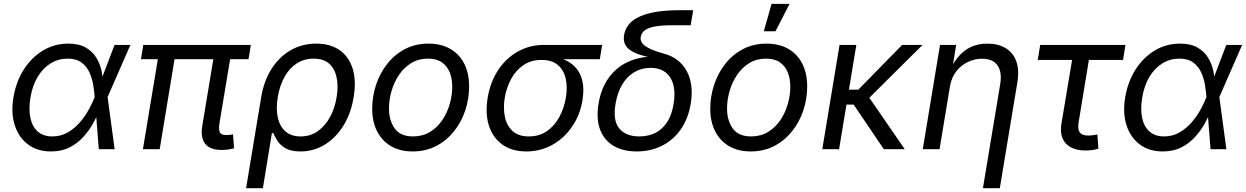

<svg xmlns="http://www.w3.org/2000/svg" viewBox="-20 -781 6523 1005"><path d="M246.6 11.7Q175.8 11.7 127 -24.7Q78.1 -61 57.4 -125Q36.6 -189 50.3 -271Q64.5 -355 105.2 -418.2Q146 -481.4 205.8 -517.1Q265.6 -552.7 336.9 -552.7Q393.1 -552.7 428.7 -532.2Q464.4 -511.7 484.1 -479.2Q503.9 -446.8 511.5 -410.4Q519 -374 519.5 -342.3H551.3L543 -274.4L580.1 0H497.1L475.6 -274.4Q473.6 -300.3 468.3 -334.2Q462.9 -368.2 449 -400.1Q435.1 -432.1 407.5 -453.1Q379.9 -474.1 333.5 -474.1Q285.2 -474.1 244.9 -449.2Q204.6 -424.3 177 -378.4Q149.4 -332.5 139.2 -269Q129.4 -207.5 139.4 -162.1Q149.4 -116.7 178.5 -91.8Q207.5 -66.9 253.9 -66.9Q299.3 -66.9 335.7 -88.4Q372.1 -109.9 399.7 -142.3Q427.2 -174.8 446 -209.7Q464.8 -244.6 475.1 -271.5L579.6 -545.9H662.6L542.5 -271.5L528.8 -206.5H502Q488.8 -174.8 468.3 -137.2Q447.8 -99.6 417.5 -65.7Q387.2 -31.7 345.2 -10Q303.2 11.7 246.6 11.7Z M1140.6 3.9Q1078.6 3.9 1053.7 -28.8Q1028.8 -61.5 1038.6 -121.1L1104.5 -518.1H1192.4L1129.9 -143.1Q1123.5 -106 1129.9 -90.1Q1136.2 -74.2 1164.1 -74.2Q1178.2 -74.2 1185.8 -75.2Q1193.4 -76.2 1199.7 -78.1L1205.1 -4.4Q1194.3 -1.5 1177 1.2Q1159.7 3.9 1140.6 3.9ZM728 0 814 -518.1H901.4L815.9 0ZM717.8 -471.2 730 -545.9H1293L1280.8 -471.2Z M1268.1 204.1 1347.2 -272.5Q1361.3 -357.9 1401.4 -420.7Q1441.4 -483.4 1501.5 -518.1Q1561.5 -552.7 1635.3 -552.7Q1708 -552.7 1756.6 -519.3Q1805.2 -485.8 1825.2 -424.1Q1845.2 -362.3 1832 -277.3Q1818.4 -189.5 1778.3 -124.5Q1738.3 -59.6 1680.2 -23.9Q1622.1 11.7 1553.7 11.7Q1502 11.7 1473.4 -5.6Q1444.8 -22.9 1431.2 -45.7Q1417.5 -68.4 1410.2 -84.5H1403.3L1356 204.1ZM1553.2 -66.9Q1604.5 -66.9 1643.3 -94.2Q1682.1 -121.6 1707.5 -168.5Q1732.9 -215.3 1742.2 -273.4Q1751.5 -330.6 1741.9 -376Q1732.4 -421.4 1702.9 -447.8Q1673.3 -474.1 1621.6 -474.1Q1571.8 -474.1 1533.2 -449Q1494.6 -423.8 1469.5 -378.9Q1444.3 -334 1434.1 -273.9Q1423.8 -212.9 1434.1 -166Q1444.3 -119.1 1474.4 -93Q1504.4 -66.9 1553.2 -66.9Z M2140.1 11.7Q2074.2 11.7 2026.9 -15.9Q1979.5 -43.5 1953.9 -93.8Q1928.2 -144 1928.2 -211.4Q1928.2 -276.4 1948.5 -337.4Q1968.8 -398.4 2007.1 -447Q2045.4 -495.6 2099.9 -524.2Q2154.3 -552.7 2222.7 -552.7Q2288.6 -552.7 2336.4 -525.4Q2384.3 -498 2409.9 -447.8Q2435.5 -397.5 2435.5 -329.1Q2435.5 -263.2 2415 -202.1Q2394.5 -141.1 2355.7 -92.8Q2316.9 -44.4 2262.5 -16.4Q2208 11.7 2140.1 11.7ZM2142.1 -66.9Q2192.4 -66.9 2230.7 -90.3Q2269 -113.8 2294.9 -152.1Q2320.8 -190.4 2334 -236.3Q2347.2 -282.2 2347.2 -327.1Q2347.2 -368.7 2334 -401.9Q2320.8 -435.1 2293 -454.6Q2265.1 -474.1 2220.2 -474.1Q2170.4 -474.1 2132.3 -450.7Q2094.2 -427.2 2068.4 -388.7Q2042.5 -350.1 2029.3 -304Q2016.1 -257.8 2016.1 -212.4Q2016.1 -150.9 2045.9 -108.9Q2075.7 -66.9 2142.1 -66.9Z M2734.9 11.7Q2660.2 11.7 2610.1 -23.7Q2560.1 -59.1 2539.6 -122.3Q2519 -185.5 2532.7 -269.5Q2546.9 -353.5 2588.4 -415.5Q2629.9 -477.5 2691.4 -511.7Q2752.9 -545.9 2827.1 -545.9H3131.8L3119.6 -471.2H2880.4L2814.5 -467.3Q2759.8 -467.3 2720 -440.2Q2680.2 -413.1 2655.8 -368.4Q2631.3 -323.7 2622.1 -270Q2613.3 -216.8 2622.6 -170.4Q2631.8 -124 2662.6 -95.5Q2693.4 -66.9 2748 -66.9Q2803.2 -66.9 2843.3 -95Q2883.3 -123 2908.2 -169.4Q2933.1 -215.8 2941.9 -270Q2951.2 -324.7 2941.2 -369.4Q2931.2 -414.1 2900.1 -440.7Q2869.1 -467.3 2814.5 -467.3L2818.4 -489.3Q2873.5 -489.3 2917 -475.1Q2960.4 -460.9 2988.8 -432.1Q3017.1 -403.3 3027.8 -359.6Q3038.6 -315.9 3028.8 -256.3Q3016.1 -178.7 2974.6 -118.2Q2933.1 -57.6 2871.3 -22.9Q2809.6 11.7 2734.9 11.7Z M3313 11.7Q3241.2 11.7 3191.7 -17.6Q3142.1 -46.9 3121.1 -102.8Q3100.1 -158.7 3112.8 -237.3Q3126 -317.9 3165.5 -372.8Q3205.1 -427.7 3264.2 -455.8Q3323.2 -483.9 3394.5 -483.9L3393.6 -478Q3355 -485.8 3325.7 -495.8Q3296.4 -505.9 3277.1 -519.8Q3257.8 -533.7 3250 -553.2Q3242.2 -572.8 3247.1 -599.6Q3254.9 -642.6 3289.8 -670.9Q3324.7 -699.2 3386 -713.4Q3447.3 -727.5 3533.2 -727.5H3608.4L3595.2 -648.9H3500.5Q3443.8 -648.9 3408.2 -642.3Q3372.6 -635.7 3355 -622.3Q3337.4 -608.9 3334 -588.9Q3331.5 -574.7 3337.2 -562.5Q3342.8 -550.3 3357.7 -539.8Q3372.6 -529.3 3397.2 -519.3Q3421.9 -509.3 3457.5 -499.5Q3497.1 -488.8 3526.9 -465.6Q3556.6 -442.4 3574.7 -408.9Q3592.8 -375.5 3598.4 -332.8Q3604 -290 3595.7 -239.7Q3583 -160.6 3543.7 -104.2Q3504.4 -47.9 3445.1 -18.1Q3385.7 11.7 3313 11.7ZM3326.2 -66.9Q3374 -66.9 3411.4 -85.9Q3448.7 -105 3473.4 -144Q3498 -183.1 3506.8 -242.7Q3519.5 -327.6 3487.3 -376.7Q3455.1 -425.8 3385.3 -425.8Q3338.9 -425.8 3301 -403.8Q3263.2 -381.8 3237.8 -340.1Q3212.4 -298.3 3202.1 -238.8Q3187 -149.9 3221.7 -108.4Q3256.3 -66.9 3326.2 -66.9Z M3909.7 11.7Q3843.8 11.7 3796.4 -15.9Q3749 -43.5 3723.4 -93.8Q3697.8 -144 3697.8 -211.4Q3697.8 -276.4 3718 -337.4Q3738.3 -398.4 3776.6 -447Q3814.9 -495.6 3869.4 -524.2Q3923.8 -552.7 3992.2 -552.7Q4058.1 -552.7 4106 -525.4Q4153.8 -498 4179.4 -447.8Q4205.1 -397.5 4205.1 -329.1Q4205.1 -263.2 4184.6 -202.1Q4164.1 -141.1 4125.2 -92.8Q4086.4 -44.4 4032 -16.4Q3977.5 11.7 3909.7 11.7ZM3911.6 -66.9Q3961.9 -66.9 4000.2 -90.3Q4038.6 -113.8 4064.5 -152.1Q4090.3 -190.4 4103.5 -236.3Q4116.7 -282.2 4116.7 -327.1Q4116.7 -368.7 4103.5 -401.9Q4090.3 -435.1 4062.5 -454.6Q4034.7 -474.1 3989.7 -474.1Q3939.9 -474.1 3901.9 -450.7Q3863.8 -427.2 3837.9 -388.7Q3812 -350.1 3798.8 -304Q3785.6 -257.8 3785.6 -212.4Q3785.6 -150.9 3815.4 -108.9Q3845.2 -66.9 3911.6 -66.9ZM3978 -617.2 4018.6 -760.7H4112.8L4039.1 -617.2Z M4462.4 -545.9 4372.1 0H4284.2L4374.5 -545.9ZM4809.1 -545.9 4494.1 -233.4H4377.4L4390.1 -311.5H4472.7L4702.1 -545.9ZM4606.4 0 4446.8 -235.8 4505.4 -305.7 4715.8 0Z M4952.1 -327.1 4897.9 0H4810.1L4900.4 -545.9H4984.9L4963.4 -413.6H4951.2Q4976.6 -464.8 5006.6 -495.4Q5036.6 -525.9 5072 -539.3Q5107.4 -552.7 5147.9 -552.7Q5203.1 -552.7 5242.4 -530Q5281.7 -507.3 5299.1 -461.7Q5316.4 -416 5304.7 -346.7L5213.4 204.1H5125L5215.3 -339.4Q5226.1 -403.3 5201.4 -438.5Q5176.8 -473.6 5120.1 -473.6Q5081.5 -473.6 5045.9 -456.5Q5010.3 -439.5 4985.1 -407Q4960 -374.5 4952.1 -327.1Z M5663.1 6.8Q5593.3 6.8 5559.1 -30Q5524.9 -66.9 5536.1 -134.8L5591.8 -467.3H5412.1L5424.8 -545.9H5871.1L5858.4 -467.3H5679.7L5626 -141.6Q5620.1 -106 5631.6 -88.6Q5643.1 -71.3 5678.2 -71.3Q5686.5 -71.3 5699.7 -73.2Q5712.9 -75.2 5724.1 -77.1L5729.5 -2.9Q5716.3 1.5 5698.7 4.2Q5681.2 6.8 5663.1 6.8Z M6065.9 11.7Q5995.1 11.7 5946.3 -24.7Q5897.5 -61 5876.7 -125Q5856 -189 5869.6 -271Q5883.8 -355 5924.6 -418.2Q5965.3 -481.4 6025.1 -517.1Q6085 -552.7 6156.2 -552.7Q6212.4 -552.7 6248 -532.2Q6283.7 -511.7 6303.5 -479.2Q6323.2 -446.8 6330.8 -410.4Q6338.4 -374 6338.9 -342.3H6370.6L6362.3 -274.4L6399.4 0H6316.4L6294.9 -274.4Q6293 -300.3 6287.6 -334.2Q6282.2 -368.2 6268.3 -400.1Q6254.4 -432.1 6226.8 -453.1Q6199.2 -474.1 6152.8 -474.1Q6104.5 -474.1 6064.2 -449.2Q6023.9 -424.3 5996.3 -378.4Q5968.8 -332.5 5958.5 -269Q5948.7 -207.5 5958.7 -162.1Q5968.8 -116.7 5997.8 -91.8Q6026.9 -66.9 6073.2 -66.9Q6118.7 -66.9 6155 -88.4Q6191.4 -109.9 6219 -142.3Q6246.6 -174.8 6265.4 -209.7Q6284.2 -244.6 6294.4 -271.5L6398.9 -545.9H6481.9L6361.8 -271.5L6348.1 -206.5H6321.3Q6308.1 -174.8 6287.6 -137.2Q6267.1 -99.6 6236.8 -65.7Q6206.5 -31.7 6164.6 -10Q6122.6 11.7 6065.9 11.7Z"/></svg>

Font: Inter Variable
Style: Italic
Weight: 400
Italic angle: -9.39999°
Designer: Rasmus Andersson
Foundry: rsms
Version: Version 4.001;git-9221beed3